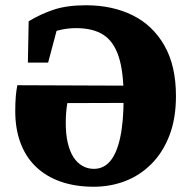

<svg xmlns="http://www.w3.org/2000/svg" viewBox="-20 -692 725 730"><path d="M336 18Q266 18 210.5 -1.5Q155 -21 116.5 -58Q78 -95 58 -148.5Q38 -202 38 -269Q38 -301 40 -325Q42 -349 46 -368L545 -366V-301L236 -300Q233 -282 231.5 -263.5Q230 -245 230 -224Q230 -182 237.5 -149.5Q245 -117 259 -95Q273 -73 293 -61.5Q313 -50 337 -50Q374 -50 399 -79.5Q424 -109 437 -169Q450 -229 450 -322Q450 -420 431 -477.5Q412 -535 372.5 -560Q333 -585 270 -585Q242 -585 217 -580Q192 -575 169.5 -566.5Q147 -558 125 -547L210 -631L163 -454H86L89 -611Q135 -639 185 -655.5Q235 -672 307 -672Q407 -672 484 -634Q561 -596 605 -519Q649 -442 649 -327Q649 -241 624 -176.5Q599 -112 555.5 -68.5Q512 -25 456 -3.5Q400 18 336 18Z"/></svg>

Font: Source Serif 4 ExtraBold
Style: Regular
Weight: 800
Designer: Frank Grießhammer
Foundry: Adobe Systems Incorporated
Version: Version 4.004;hotconv 1.0.116;makeotfexe 2.5.65601